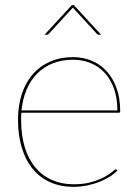

<svg xmlns="http://www.w3.org/2000/svg" viewBox="-20 -720 540 746"><path d="M264 -498Q302.5 -498 336 -484.2Q369.5 -470.5 394.2 -443.5Q419 -416.5 433 -377.2Q447 -338 447 -287Q447 -284.5 445.2 -283.2Q443.5 -282 441 -282H63Q62 -275 62 -268.5V-255Q62 -194 76.5 -147.2Q91 -100.5 117.8 -68.8Q144.5 -37 182.2 -20.5Q220 -4 266 -4Q307.5 -4 337.2 -13Q367 -22 386.8 -33Q406.5 -44 416.8 -53Q427 -62 430 -62Q432 -62 434 -60L436 -58Q427.5 -47.5 410.8 -36.2Q394 -25 371.2 -15.5Q348.5 -6 321.5 0Q294.5 6 266 6Q215.5 6 175.5 -11.8Q135.5 -29.5 107.8 -63Q80 -96.5 65 -145Q50 -193.5 50 -255Q50 -309 64.5 -353.8Q79 -398.5 106.5 -430.5Q134 -462.5 173.8 -480.2Q213.5 -498 264 -498ZM264 -488Q220 -488 184.8 -473.8Q149.5 -459.5 124 -433.8Q98.5 -408 83.2 -371.5Q68 -335 63.5 -291H436Q436 -338.5 423 -375.2Q410 -412 386.8 -437Q363.5 -462 332 -475Q300.5 -488 264 -488ZM373 -585H364Q360 -585 356 -589L266 -687L263 -690L260 -687L170 -589Q168.5 -587.5 166.5 -586.2Q164.5 -585 162 -585H153L259 -700H267Z"/></svg>

Font: Lato TR Hairline
Style: Regular
Weight: 250
Designer: Lukasz Dziedzic
Foundry: Lukasz Dziedzic
Version: Version 1.104 2013